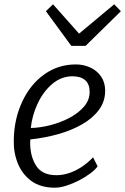

<svg xmlns="http://www.w3.org/2000/svg" viewBox="-20 -863 581 891"><path d="M234 8Q168 8 124 -24Q81.5 -56.5 61.8 -107Q42 -157.5 44 -215Q45.5 -311.5 84 -393Q121.5 -472.5 186 -518.2Q250.5 -564 332 -564Q368.5 -564 399.5 -549.5Q430.5 -535 449.2 -507.8Q468 -480.5 468 -442Q468 -392 439 -353Q410 -314 360.5 -285.8Q311 -257.5 249 -240.2Q187 -223 121 -216Q120.5 -214 120.2 -209.8Q120 -205.5 120 -200Q120 -137 148 -93.5Q176 -50 242 -50Q269.5 -50 298.8 -59.2Q328 -68.5 356.8 -87Q385.5 -105.5 412 -133L433 -91Q422 -75.5 399 -58.2Q376 -41 347 -26Q318 -11 288.5 -1.5Q259 8 234 8ZM123 -269Q166.5 -270 214 -282.2Q261.5 -294.5 303 -316.5Q344.5 -338.5 370.2 -368.8Q396 -399 396 -436Q396 -473 375.2 -491Q354.5 -509 316 -509Q290.5 -509 267.2 -500.2Q244 -491.5 223 -474Q180.5 -438 154.5 -382Q128.5 -326 123 -269ZM377 -650H311L193 -811L226 -843L347 -707L510 -843L541 -811Z"/></svg>

Font: Merriweather Sans Variable Regular
Style: Italic
Weight: 300
Italic angle: -8°
Designer: Eben Sorkin
Foundry: Eben Sorkin
Version: Version 2.001